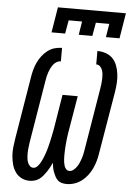

<svg xmlns="http://www.w3.org/2000/svg" viewBox="-62 -1001 725 1055"><g transform="rotate(5 300.0 -473.5)"><path d="M346 8Q332 8 319 4.5Q306 1 297 -7.5Q288 -16 282 -27.5Q276 -39 271.5 -51Q267 -63 264.5 -76Q262 -89 261 -102Q255 -89 248 -76Q241 -63 233 -51Q225 -39 215.5 -27.5Q206 -16 194 -7.5Q182 1 168 4.5Q154 8 140 8Q116 8 95.5 -3Q75 -14 62.5 -32.5Q50 -51 44 -73Q38 -95 36 -118.5Q34 -142 36.5 -166.5Q39 -191 43 -215L100 -560Q103 -580 108.5 -600.5Q114 -621 123 -640.5Q132 -660 145.5 -678Q159 -696 176.5 -709.5Q194 -723 214.5 -729Q235 -735 256 -735V-661Q244 -661 233 -654.5Q222 -648 214.5 -638Q207 -628 201.5 -617Q196 -606 192 -594.5Q188 -583 185.5 -571.5Q183 -560 181 -548L124 -203Q123 -193 121.5 -183Q120 -173 119 -163Q118 -153 118 -143Q118 -133 118.5 -123.5Q119 -114 121 -104.5Q123 -95 127 -86.5Q131 -78 138.5 -71.5Q146 -65 156 -65Q168 -65 178 -75.5Q188 -86 194.5 -97.5Q201 -109 206 -121Q211 -133 215.5 -145.5Q220 -158 223.5 -170Q227 -182 230 -194.5Q233 -207 236 -219.5Q239 -232 241.5 -244.5Q244 -257 246.5 -269.5Q249 -282 251 -294L281 -478H365L334 -294Q332 -284 330.5 -273.5Q329 -263 327.5 -252.5Q326 -242 325 -231.5Q324 -221 323 -211Q322 -201 321.5 -190.5Q321 -180 320.5 -169.5Q320 -159 320 -149Q320 -139 320.5 -128.5Q321 -118 322.5 -108.5Q324 -99 327 -89.5Q330 -80 337 -72.5Q344 -65 355 -65Q367 -65 377.5 -73.5Q388 -82 395.5 -93Q403 -104 408 -115.5Q413 -127 417 -139Q421 -151 423.5 -163Q426 -175 428 -187L485 -532Q487 -545 488.5 -558Q490 -571 490.5 -583.5Q491 -596 490 -608.5Q489 -621 485 -632.5Q481 -644 472.5 -652.5Q464 -661 451 -661V-735Q476 -735 498.5 -727Q521 -719 536.5 -702.5Q552 -686 560 -664Q568 -642 571 -618Q574 -594 572.5 -569.5Q571 -545 567 -520L509 -175Q506 -154 500 -133Q494 -112 484.5 -91.5Q475 -71 461 -52.5Q447 -34 428.5 -20Q410 -6 388.5 1Q367 8 346 8ZM191 -815 214 -955H589L566 -815H491L503 -889H429L416 -815H341L353 -889H279L266 -815Z"/></g></svg>

Font: Iosevka Curly Extended
Style: Italic
Weight: 400
Width: 7
Italic angle: -9°
Monospace: yes
Designer: Belleve Invis
Foundry: Belleve Invis
Version: Version 11.1.0; ttfautohint (v1.8.3)